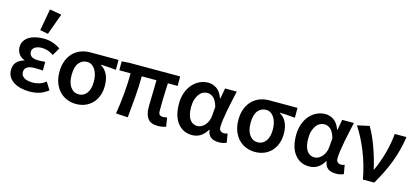

<svg xmlns="http://www.w3.org/2000/svg" viewBox="-62 -1286 3934 1802"><g transform="rotate(15 1904.5 -385.0)"><path d="M260 12Q213 12 173 2Q133 -8 104 -27Q75 -46 58 -74Q41 -102 41 -138Q41 -189 68.5 -217.5Q96 -246 139 -257V-261Q101 -274 82 -304.5Q63 -335 63 -367Q63 -402 79.5 -428Q96 -454 123.5 -470.5Q151 -487 187 -495Q223 -503 263 -503Q308 -503 350 -489.5Q392 -476 427 -451L384 -376Q329 -414 268 -414Q228 -414 202.5 -397.5Q177 -381 177 -352Q177 -324 198.5 -308Q220 -292 267 -292Q282 -292 298 -293Q314 -294 332 -296V-211Q290 -214 252 -214Q154 -214 154 -149Q154 -115 184 -96Q214 -77 271 -77Q300 -77 331 -86.5Q362 -96 394 -121L440 -47Q393 -12 351 0Q309 12 260 12ZM210 -571 248 -782 363 -762 288 -556Z M712 12Q665 12 624 -4.5Q583 -21 552 -53Q521 -85 503 -132Q485 -179 485 -240Q485 -304 504.5 -351.5Q524 -399 556 -430Q588 -461 630 -476Q672 -491 717 -491H992V-395Q951 -399 918 -401.5Q885 -404 845 -405V-401Q887 -378 909 -332Q931 -286 931 -223Q931 -168 914.5 -124.5Q898 -81 868.5 -50.5Q839 -20 799 -4Q759 12 712 12ZM713 -82Q762 -82 791.5 -122Q821 -162 821 -234Q821 -267 814 -296.5Q807 -326 793 -348.5Q779 -371 759 -384Q739 -397 714 -397Q665 -397 634 -359Q603 -321 603 -240Q603 -166 633.5 -124Q664 -82 713 -82Z M1508 12Q1437 12 1408.5 -27Q1380 -66 1380 -134Q1380 -149 1380.5 -179Q1381 -209 1382 -246Q1383 -283 1384 -323Q1385 -363 1385 -399H1242Q1242 -303 1233.5 -198Q1225 -93 1215 7L1099 0Q1116 -102 1125 -205Q1134 -308 1134 -399H1024V-486L1096 -491H1591V-399H1496Q1494 -362 1492.5 -320Q1491 -278 1490 -239.5Q1489 -201 1489 -171Q1489 -141 1489 -128Q1489 -102 1500 -92Q1511 -82 1534 -82Q1541 -82 1550 -83.5Q1559 -85 1572 -87L1586 -1Q1572 4 1552.5 8Q1533 12 1508 12Z M1839 12Q1752 12 1699 -54Q1646 -120 1646 -240Q1646 -302 1664 -351Q1682 -400 1712 -433.5Q1742 -467 1781 -485Q1820 -503 1862 -503Q1906 -503 1944 -477.5Q1982 -452 2005 -390H2009L2027 -491H2141Q2131 -446 2120 -395.5Q2109 -345 2099.5 -296Q2090 -247 2084 -204Q2078 -161 2078 -130Q2078 -105 2092 -93.5Q2106 -82 2126 -82Q2140 -82 2159 -89L2174 -3Q2162 3 2143.5 7.5Q2125 12 2099 12Q2051 12 2022 -9Q1993 -30 1987 -78H1983Q1930 12 1839 12ZM1865 -83Q1885 -83 1904.5 -93Q1924 -103 1939 -120.5Q1954 -138 1964 -161.5Q1974 -185 1976 -212L1983 -300Q1965 -362 1937.5 -385Q1910 -408 1878 -408Q1857 -408 1836.5 -398Q1816 -388 1800 -367Q1784 -346 1774 -314.5Q1764 -283 1764 -241Q1764 -163 1791 -123Q1818 -83 1865 -83Z M2451 12Q2404 12 2363 -4.5Q2322 -21 2291 -53Q2260 -85 2242 -132Q2224 -179 2224 -240Q2224 -304 2243.5 -351.5Q2263 -399 2295 -430Q2327 -461 2369 -476Q2411 -491 2456 -491H2731V-395Q2690 -399 2657 -401.5Q2624 -404 2584 -405V-401Q2626 -378 2648 -332Q2670 -286 2670 -223Q2670 -168 2653.5 -124.5Q2637 -81 2607.5 -50.5Q2578 -20 2538 -4Q2498 12 2451 12ZM2452 -82Q2501 -82 2530.5 -122Q2560 -162 2560 -234Q2560 -267 2553 -296.5Q2546 -326 2532 -348.5Q2518 -371 2498 -384Q2478 -397 2453 -397Q2404 -397 2373 -359Q2342 -321 2342 -240Q2342 -166 2372.5 -124Q2403 -82 2452 -82Z M2977 12Q2890 12 2837 -54Q2784 -120 2784 -240Q2784 -302 2802 -351Q2820 -400 2850 -433.5Q2880 -467 2919 -485Q2958 -503 3000 -503Q3044 -503 3082 -477.5Q3120 -452 3143 -390H3147L3165 -491H3279Q3269 -446 3258 -395.5Q3247 -345 3237.5 -296Q3228 -247 3222 -204Q3216 -161 3216 -130Q3216 -105 3230 -93.5Q3244 -82 3264 -82Q3278 -82 3297 -89L3312 -3Q3300 3 3281.5 7.5Q3263 12 3237 12Q3189 12 3160 -9Q3131 -30 3125 -78H3121Q3068 12 2977 12ZM3003 -83Q3023 -83 3042.5 -93Q3062 -103 3077 -120.5Q3092 -138 3102 -161.5Q3112 -185 3114 -212L3121 -300Q3103 -362 3075.5 -385Q3048 -408 3016 -408Q2995 -408 2974.5 -398Q2954 -388 2938 -367Q2922 -346 2912 -314.5Q2902 -283 2902 -241Q2902 -163 2929 -123Q2956 -83 3003 -83Z M3498 0Q3473 -137 3423.5 -260.5Q3374 -384 3312 -477L3429 -503Q3451 -467 3473 -418.5Q3495 -370 3513.5 -318Q3532 -266 3547 -214Q3562 -162 3571 -118H3575Q3616 -207 3642 -303Q3668 -399 3676 -491H3790Q3780 -426 3765 -366.5Q3750 -307 3728 -247.5Q3706 -188 3676.5 -127.5Q3647 -67 3608 0Z"/></g></svg>

Font: TT Toshiba Sans Medium
Style: Regular
Weight: 500
Designer: Paul D. Hunt
Foundry: Toshiba Corporation
Version: Version 2.020;PS 2.000;hotconv 1.0.86;makeotf.lib2.5.63406